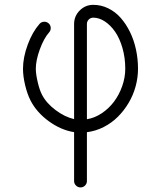

<svg xmlns="http://www.w3.org/2000/svg" viewBox="-20 -559 678 809"><path d="M561.5 -269.3Q561.5 -231.9 551.4 -194.9Q541.3 -158 522 -125.5Q502.7 -93 476.7 -67Q450.7 -41 417 -23.8Q383.3 -6.6 346.2 -2V203.9Q346.2 214.8 338.3 222.8Q330.3 230.7 319.3 230.7Q308.3 230.7 300.3 222.8Q292.2 214.8 292.2 203.9V-2.2Q237.3 -10.7 185.9 -48Q134.5 -85.2 108.6 -135.7Q94.7 -163.1 85.8 -200.6Q76.9 -238 76.9 -269.3Q76.9 -316.9 96.7 -370.6Q116.5 -424.3 146.7 -458.5Q154.1 -466.8 165.3 -467.4Q176.5 -468 184.8 -460.7Q193.1 -453.4 193.7 -442.1Q194.3 -430.9 187 -422.6Q165 -397.9 147.9 -351.4Q130.9 -304.9 130.9 -269.3Q130.9 -246.8 138.8 -213.3Q146.7 -179.7 156.7 -160.4Q175.3 -124.3 214.1 -95.2Q252.9 -66.2 292.2 -57.1V-457.8Q292.2 -491.2 315.9 -514.9Q339.6 -538.6 373 -538.6Q406 -538.6 435.9 -524Q465.8 -509.5 488.4 -483.9Q511 -458.3 527.6 -424.4Q544.2 -390.6 552.9 -350.7Q561.5 -310.8 561.5 -269.3ZM346.2 -56.6Q378.9 -61.8 408.9 -81.9Q439 -102.1 460.6 -131Q482.2 -159.9 495 -196.3Q507.8 -232.7 507.8 -269.3Q507.8 -315.7 496 -356.7Q484.1 -397.7 465 -425.3Q445.8 -452.9 421.6 -468.8Q397.5 -484.6 373 -484.6Q361.8 -484.6 354 -476.8Q346.2 -469 346.2 -457.8Z"/></svg>

Font: Tecnico
Style: Fino
Weight: 400
Version: Version 1.3